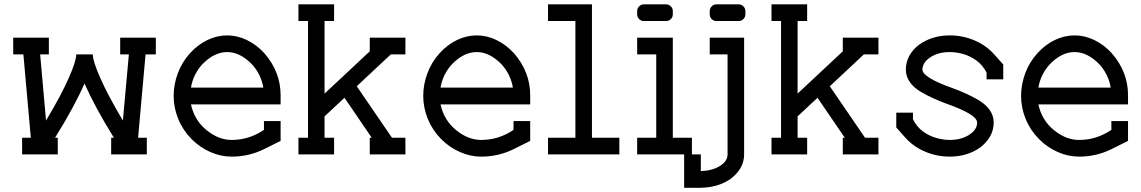

<svg xmlns="http://www.w3.org/2000/svg" viewBox="-20 -719 5314 894"><path d="M663.6 0H497.6V-77.6H510.3Q420.9 -222.2 373.5 -330.1Q326.2 -222.2 236.3 -77.6H249V0H83V-77.6H123.5L88.9 -465.8H41.5V-543.5H207.5V-465.8H167L194.3 -157.7Q266.6 -278.3 301.3 -358.4Q335 -435.1 335 -465.8H412.1Q412.1 -435.1 445.8 -358.4Q480.5 -278.3 552.2 -157.7L580.1 -465.8H539.6V-543.5H705.6V-465.8H657.7L623 -77.6H663.6Z M1206.1 -311Q1195.8 -372.1 1153.8 -418.9Q1098.1 -476.6 1037.6 -476.6Q977.1 -476.6 921.4 -418.9Q879.4 -372.1 869.1 -311ZM1058.6 10.3Q1008.3 10.3 959.7 -11Q911.1 -32.2 872.1 -71.3Q831.5 -112.3 810.1 -164.8Q788.6 -217.3 788.6 -272Q788.6 -326.2 808.1 -378.2Q827.6 -430.2 864.3 -470.7Q900.9 -511.2 945.8 -532.7Q990.7 -554.2 1037.6 -554.2Q1084.5 -554.2 1129.4 -532.7Q1174.3 -511.2 1210.9 -471.2Q1286.6 -384.3 1286.6 -275.4V-232.9H869.1Q885.3 -159.2 941.4 -113.3Q997.6 -67.4 1058.6 -67.4Q1140.1 -67.4 1209 -114.3V-155.3H1286.6V-63L1209 -24.4Q1138.7 10.3 1058.6 10.3Z M1867.7 -465.8H1799.8L1641.1 -317.4L1805.2 -77.6H1867.7V0H1701.7V-77.6H1710.9L1584 -263.7L1491.2 -177.2V-77.6H1535.6V0H1369.6V-77.6H1414.1V-621.1H1369.6V-698.7H1535.6V-621.1H1491.2V-283.2L1701.7 -480V-543.5H1867.7Z M2368.2 -311Q2357.9 -372.1 2315.9 -418.9Q2260.3 -476.6 2199.7 -476.6Q2139.2 -476.6 2083.5 -418.9Q2041.5 -372.1 2031.2 -311ZM2220.7 10.3Q2170.4 10.3 2121.8 -11Q2073.2 -32.2 2034.2 -71.3Q1993.7 -112.3 1972.2 -164.8Q1950.7 -217.3 1950.7 -272Q1950.7 -326.2 1970.2 -378.2Q1989.7 -430.2 2026.4 -470.7Q2063 -511.2 2107.9 -532.7Q2152.8 -554.2 2199.7 -554.2Q2246.6 -554.2 2291.5 -532.7Q2336.4 -511.2 2373 -471.2Q2448.7 -384.3 2448.7 -275.4V-232.9H2031.2Q2047.4 -159.2 2103.5 -113.3Q2159.7 -67.4 2220.7 -67.4Q2302.2 -67.4 2371.1 -114.3V-155.3H2448.7V-63L2371.1 -24.4Q2300.8 10.3 2220.7 10.3Z M2736.3 -77.6H2863.8V0H2531.7V-77.6H2659.2V-621.1H2531.7V-698.7H2736.3Z M3112.8 -77.6H3201.7V0H2946.8V-77.6H3035.6V-465.8H2946.8V-543.5H3112.8ZM2977.5 -621.1Q2965.3 -621.1 2956.1 -630.1Q2946.8 -639.2 2946.8 -652.3V-667.5Q2946.8 -680.2 2956.1 -689.5Q2965.3 -698.7 2977.5 -698.7H3082Q3094.2 -698.7 3103.5 -689.5Q3112.8 -680.2 3112.8 -667.5V-652.3Q3112.8 -639.2 3103.5 -630.1Q3094.2 -621.1 3082 -621.1Z M3243.2 77.6Q3295.9 76.2 3331.8 54Q3367.7 31.7 3367.7 0V-465.8H3284.7V-543.5H3444.8V0Q3444.8 66.4 3381.3 114.3Q3324.2 153.8 3243.2 155.3H3165.5V0H3243.2ZM3315.4 -621.1Q3303.2 -621.1 3293.9 -630.1Q3284.7 -639.2 3284.7 -652.3V-667.5Q3284.7 -680.2 3293.9 -689.5Q3303.2 -698.7 3315.4 -698.7H3419.9Q3432.1 -698.7 3441.4 -689.5Q3450.7 -680.2 3450.7 -667.5V-652.3Q3450.7 -639.2 3441.4 -630.1Q3432.1 -621.1 3419.9 -621.1Z M4070.3 -465.8H4002.4L3843.8 -317.4L4007.8 -77.6H4070.3V0H3904.3V-77.6H3913.6L3786.6 -263.7L3693.8 -177.2V-77.6H3738.3V0H3572.3V-77.6H3616.7V-621.1H3572.3V-698.7H3738.3V-621.1H3693.8V-283.2L3904.3 -480V-543.5H4070.3Z M4402.3 10.3Q4327.1 10.3 4261.7 -25.4Q4223.6 -46.4 4195.8 -77.6L4153.3 -125.5V-194.3H4231V-163.1Q4249 -127.9 4277.8 -106.9Q4306.6 -85.9 4339.4 -76.7Q4372.1 -67.4 4402.3 -67.4Q4455.1 -67.4 4492.4 -91.1Q4529.8 -114.7 4529.8 -148.4Q4529.8 -185.5 4389.2 -235.4Q4322.8 -259.3 4268.1 -291Q4197.8 -333.5 4197.8 -395.5Q4198.7 -464.8 4260.7 -511.7Q4321.3 -554.2 4402.3 -554.2Q4477.5 -554.2 4543 -518.6Q4581.1 -497.6 4608.9 -466.3L4651.4 -418.5V-349.6H4573.7V-380.9Q4555.7 -416 4526.9 -437Q4498 -458 4465.3 -467.3Q4432.6 -476.6 4402.3 -476.6Q4349.6 -476.6 4313 -453.1Q4276.4 -429.7 4274.9 -395.5Q4274.9 -358.4 4415.5 -308.6Q4481.9 -284.7 4536.6 -252.9Q4606.9 -210 4606.9 -148.4Q4606.9 -81.1 4543.9 -32.2Q4483.4 10.3 4402.3 10.3Z M5151.9 -311Q5141.6 -372.1 5099.6 -418.9Q5043.9 -476.6 4983.4 -476.6Q4922.9 -476.6 4867.2 -418.9Q4825.2 -372.1 4814.9 -311ZM5004.4 10.3Q4954.1 10.3 4905.5 -11Q4856.9 -32.2 4817.9 -71.3Q4777.3 -112.3 4755.9 -164.8Q4734.4 -217.3 4734.4 -272Q4734.4 -326.2 4753.9 -378.2Q4773.4 -430.2 4810.1 -470.7Q4846.7 -511.2 4891.6 -532.7Q4936.5 -554.2 4983.4 -554.2Q5030.3 -554.2 5075.2 -532.7Q5120.1 -511.2 5156.7 -471.2Q5232.4 -384.3 5232.4 -275.4V-232.9H4814.9Q4831.1 -159.2 4887.2 -113.3Q4943.4 -67.4 5004.4 -67.4Q5085.9 -67.4 5154.8 -114.3V-155.3H5232.4V-63L5154.8 -24.4Q5084.5 10.3 5004.4 10.3Z"/></svg>

Font: Turpis
Style: Regular
Weight: 400
Designer: GGBotNet
Foundry: f0n7
Version: 1.00